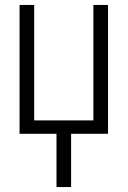

<svg xmlns="http://www.w3.org/2000/svg" viewBox="-20 -540 515 775"><path d="M208 215V0H59V-520H118V-54H357V-520H416V0H267V215Z"/></svg>

Font: Iosevka QP Light
Style: Regular
Weight: 300
Designer: Belleve Invis
Foundry: Belleve Invis
Version: Version 20.0.0; ttfautohint (v1.8.4)